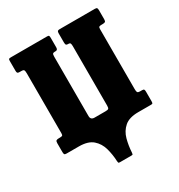

<svg xmlns="http://www.w3.org/2000/svg" viewBox="-163 -629 835 898"><g transform="rotate(-30 254.5 -180.0)"><path d="M224 160Q217 160 216 157.5Q215 155 214.5 148.5Q213 112.5 203.5 78.2Q194 44 168.8 22Q143.5 0 94.5 0H28.5Q19.5 0 17 -3.2Q14.5 -6.5 14.5 -16V-64Q14.5 -74.5 18.8 -77.2Q23 -80 32.5 -80H37.5Q47.5 -80 51 -82.2Q54.5 -84.5 54.5 -94V-417.5Q54.5 -430.5 52 -435.2Q49.5 -440 36.5 -440H27.5Q19.5 -440 17 -443.2Q14.5 -446.5 14.5 -455V-509Q14.5 -517.5 18.2 -518.8Q22 -520 30 -520H223.5Q231.5 -520 233 -516.5Q234.5 -513 234.5 -504.5V-454.5Q234.5 -440 223.5 -440H219Q210.5 -440 207.5 -436.8Q204.5 -433.5 204.5 -420.5V-100.5Q204.5 -80 225.5 -80H284.5Q296.5 -80 300.5 -83.2Q304.5 -86.5 304.5 -99.5V-419.5Q304.5 -431 302.2 -435.5Q300 -440 292.5 -440H289.5Q283 -440 280 -443Q277 -446 277 -457V-505Q277 -514 279.8 -517Q282.5 -520 291 -520H480.5Q489.5 -520 492 -516.8Q494.5 -513.5 494.5 -504V-456Q494.5 -445.5 490.5 -442.8Q486.5 -440 476.5 -440H471.5Q462 -440 458.2 -437.8Q454.5 -435.5 454.5 -426V-102.5Q454.5 -89.5 457 -84.8Q459.5 -80 472.5 -80H481.5Q490 -80 492.2 -76.8Q494.5 -73.5 494.5 -65V-13.5Q494.5 -7 493.2 -3.5Q492 0 485 0H415Q366 0 340.8 22Q315.5 44 306.2 78.2Q297 112.5 295 148.5Q294.5 155.5 293.5 157.8Q292.5 160 285 160Z"/></g></svg>

Font: Besley* Condensed
Style: Bold
Weight: 700
Width: 3
Designer: Owen Earl
Foundry: indestructible type*
Version: Version 3.000; ttfautohint (v1.8.3)